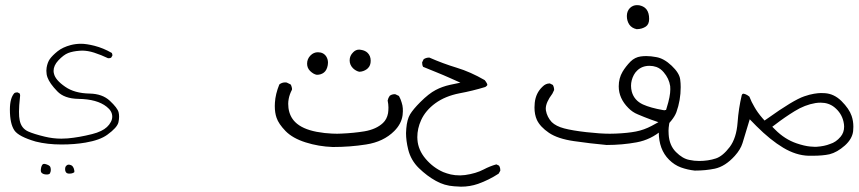

<svg xmlns="http://www.w3.org/2000/svg" viewBox="-20 -406 3309 740"><path d="M18.1 16.6Q18.1 70.8 35.6 96.7Q52.2 120.6 117.7 139.6Q162.1 150.9 217.3 150.9Q267.1 150.9 309.6 143.6Q364.7 134.3 393.6 113.3Q431.6 85.9 436.5 65.4Q439 53.7 439 43.9Q439 34.2 437 26.4Q432.6 9.8 403.3 -17.6Q374.5 -44.4 325.7 -45.4Q267.1 -46.4 231 -71.8Q193.4 -97.7 188 -122.1Q186.5 -127.4 186.5 -132.8Q186.5 -153.3 204.6 -172.9Q225.1 -194.8 242.9 -201.7Q260.7 -208.5 286.6 -210.4Q291.5 -210.9 296.4 -210.9Q318.4 -210.9 342.8 -203.1Q370.1 -194.3 396.5 -181.6Q397.5 -181.6 398.9 -181.6Q404.3 -181.6 408.2 -183.6L413.1 -191.4Q413.1 -192.9 413.1 -193.4Q413.1 -193.8 413.1 -194.3Q413.1 -194.8 412.8 -195.8Q412.6 -196.8 412.6 -197.5Q412.6 -198.2 412.1 -199.2Q411.6 -200.7 410.6 -202.1Q378.4 -220.7 344.2 -229.5Q313 -237.3 292.5 -237.3Q272 -237.3 252.9 -232.4Q221.7 -224.1 202.1 -208.5Q181.6 -191.9 171.9 -178.2Q163.1 -165.5 159.7 -145.5Q158.7 -139.2 158.7 -133.3Q158.7 -119.1 163.1 -107.4Q171.4 -84.5 200.7 -54.2Q227.5 -25.9 282.2 -24.9Q354.5 -23.9 391.1 5.4Q412.6 22 412.6 43.5Q412.6 54.2 407.2 64Q396 85.9 369.6 98.6Q354.5 106 335 110.8Q284.7 123.5 240.7 127.4Q228.5 128.4 216.3 128.4Q184.1 128.4 152.3 120.6Q109.9 110.4 88.4 100.6Q61.5 88.4 55.7 56.6Q53.2 45.4 53.2 24.2Q53.2 2.9 57.1 -32.7Q57.6 -35.6 57.6 -37.1Q57.6 -42 55.7 -45.9L47.9 -49.8Q46.9 -49.8 44.9 -49.8Q40 -49.8 35.6 -47.4Q18.1 -28.3 18.1 16.6ZM246.6 263.2Q250.5 263.2 254.4 262.7Q262.2 261.2 265.6 258.3Q266.6 257.8 266.6 255.9Q266.6 253.9 266.6 252.9Q266.6 252 266.1 250Q265.6 248 265.1 245.8Q264.6 243.7 263.9 241.9Q263.2 240.2 262.2 238.8Q258.8 231.9 252 230Q248 228.5 244.1 228.5Q239.7 228.5 235.4 232.9Q231 237.3 231 245.1Q231 248 231.2 250.2Q231.4 252.4 232.4 254.4Q235.4 263.2 246.6 263.2ZM137.2 250Q137.2 256.8 140.1 259.8Q143.1 262.7 147.7 264.6Q152.3 266.6 161.6 266.6Q164.6 266.6 167.5 265.6Q170.4 264.6 171.4 263.7Q172.4 262.7 172.9 261.2Q175.8 254.9 175.8 249.5Q175.8 238.3 171.4 233.9Q167.5 230.5 160.6 228Q153.8 225.6 150.4 225.6Q146.5 225.6 144.5 227.5Q139.2 232.9 137.7 245.1Q137.2 247.6 137.2 250Z M1397 -202.1Q1387.7 -211.4 1371.6 -213.9Q1367.7 -214.8 1364.3 -214.8Q1351.1 -214.8 1341.3 -204.6Q1327.6 -191.4 1327.6 -173.3Q1327.6 -156.2 1340.3 -143.1Q1351.6 -132.3 1364.7 -129.4Q1380.9 -129.9 1394 -139.6L1397.9 -143.1Q1408.7 -153.3 1408.7 -171.9Q1408.7 -190.4 1397 -202.1ZM1244.1 -164.6Q1244.1 -177.7 1237.3 -188.5Q1226.6 -204.6 1205.1 -204.6Q1189 -204.6 1176.8 -192.4Q1163.6 -179.2 1163.6 -160.6Q1163.6 -144 1175.3 -132.3Q1188.5 -119.6 1201.2 -117.7Q1217.3 -117.7 1228.5 -126.5Q1239.7 -135.3 1243.2 -154.8Q1244.1 -159.7 1244.1 -164.6ZM1039.1 2.4Q1039.1 28.8 1045.9 47.9Q1053.7 71.3 1080.6 99.1Q1107.9 127 1158 142.8Q1208 158.7 1262.7 160.6Q1329.1 160.6 1390.6 150.9Q1458 140.6 1499.5 99.1Q1527.3 71.3 1531.7 37.6Q1532.7 29.8 1532.7 23.4Q1532.7 17.1 1532.5 11.7Q1532.2 6.3 1531 0.2Q1529.8 -5.9 1527.8 -11.7Q1524.4 -23.9 1517.6 -36.1L1504.4 -42.5Q1502.9 -43 1502 -43Q1489.7 -43 1481.9 -36.6Q1476.1 -28.8 1474.1 -18.6Q1477.1 -3.9 1477.1 8.3Q1477.1 20.5 1475.6 30.3Q1471.2 53.7 1456.1 67.9Q1430.2 92.3 1384.8 100.1Q1343.3 106.9 1295.9 108.9Q1287.1 109.4 1279.3 109.4Q1271.5 109.4 1259.8 108.9Q1232.4 107.9 1200.7 102.1Q1144.5 91.3 1117.7 64.5Q1096.2 43 1091.8 10.3Q1090.8 2.9 1090.8 -6.1Q1090.8 -15.1 1092.8 -25.4Q1096.2 -43 1105 -59.6Q1105.5 -60.5 1105.5 -62.3Q1105.5 -64 1105.2 -66.4Q1105 -68.8 1104 -71.3Q1103 -76.2 1100.1 -80.6L1085 -87.9Q1082 -88.4 1079.1 -88.4Q1066.4 -88.4 1056.6 -80.6Q1041.5 -43.5 1039.6 -10.3Q1039.1 -3.4 1039.1 2.4Z M1756.8 313.5Q1791 313.5 1822.3 302.7Q1864.7 287.6 1901.9 263.2L1908.2 252Q1908.2 251 1908.2 250Q1908.2 239.7 1903.3 232.4L1893.1 227.5Q1868.2 234.4 1844.2 247.1Q1814.5 262.7 1772.5 268.6Q1761.2 270 1753.9 270Q1732.9 270 1717.5 266.4Q1702.1 262.7 1688.5 257.3Q1649.4 240.2 1620.6 206.3Q1591.8 172.4 1588.9 132.8Q1588.4 127.4 1588.4 122.6Q1588.4 89.4 1603 57.1Q1620.1 19.5 1658 -8.1Q1695.8 -35.6 1751 -46.4Q1801.3 -55.7 1850.6 -70.8L1855.5 -74.7Q1858.4 -77.6 1858.4 -79.1Q1858.4 -80.6 1856.9 -84Q1853.5 -90.8 1848.1 -97.2Q1793.5 -128.9 1740.2 -145Q1687 -161.1 1634.8 -184.1Q1634.8 -184.1 1634.3 -184.1Q1622.1 -184.1 1612.8 -177.7Q1606.9 -165.5 1606.9 -165.5Q1606.9 -154.8 1610.8 -148.4L1661.1 -127.9Q1689 -116.7 1717.3 -104L1754.4 -87.4L1714.8 -79.1Q1684.1 -72.3 1659.2 -59.1Q1632.8 -45.4 1600.1 -12.7Q1572.3 15.1 1560.5 34.7Q1548.8 54.2 1545.9 89.4Q1544.9 98.1 1544.9 106.9Q1544.9 136.2 1553.2 169.9Q1563.5 211.9 1594.7 242.2Q1626 272.5 1659.7 291Q1692.4 309.6 1730.5 312Q1747.1 313.5 1756.8 313.5Z M2481.9 -333Q2481.9 -356 2472.2 -369.1L2468.8 -373Q2460 -382.3 2443.4 -385.7Q2439 -386.2 2434.6 -386.2Q2419.4 -386.2 2407.7 -375Q2396 -362.8 2396 -344.2Q2396 -325.7 2405.3 -311.5Q2415 -297.4 2434.1 -293.5Q2454.6 -293.9 2469.2 -303.7Q2481.9 -312.5 2481.9 -333ZM2412.1 -75.2Q2412.1 -96.7 2422.9 -117.2Q2428.2 -127 2435.5 -133.8Q2454.1 -152.3 2483.4 -152.3Q2497.1 -152.3 2509.8 -147.9Q2525.9 -142.1 2538.1 -127.4Q2558.6 -103.5 2563 -74.2Q2563.5 -68.4 2563.5 -62Q2563.5 -34.7 2549.8 8.8L2546.4 20L2534.7 18.1Q2487.3 9.8 2458 -3.4Q2424.3 -19 2415 -52.7Q2412.1 -64 2412.1 -75.2ZM2040 8.3Q2040 35.6 2049.3 56.2Q2062 83 2095.9 106Q2129.9 128.9 2192.1 137.9Q2254.4 147 2317.9 152.8Q2377.9 152.8 2433.6 142.6Q2489.3 132.3 2532.2 94.7Q2575.7 56.6 2586.9 26.4Q2603.5 -19.5 2603.5 -70.3Q2603.5 -85.4 2601.6 -99.6Q2598.6 -124.5 2568.6 -152.8Q2538.6 -181.2 2508.8 -186Q2488.8 -189.9 2470.7 -189.9Q2460.4 -189.9 2449.7 -188.5Q2427.2 -185.5 2410.2 -168.9Q2391.6 -149.9 2379.4 -129.4Q2364.7 -104.5 2364.7 -73.2Q2364.7 -26.9 2401.9 10.3Q2417.5 26.4 2438 34.7Q2462.9 45.4 2489.7 55.2L2517.6 64.9L2491.7 79.1Q2462.4 94.7 2431.2 100.8Q2399.9 106.9 2353.5 108.9Q2343.3 109.4 2330.6 109.4Q2293.5 109.4 2239.7 103.3Q2186 97.2 2154.5 88.9Q2123 80.6 2106.4 64.5Q2088.4 44.9 2084 19.5Q2083.5 16.1 2083.5 12.7Q2083.5 -11.2 2108.9 -44.9Q2115.7 -59.1 2115.7 -59.1Q2115.7 -69.8 2110.8 -78.6L2099.1 -84.5Q2083 -84.5 2070.8 -71.8Q2044.9 -47.4 2041 -9.8Q2040 -0.5 2040 8.3Z M2519 102.5Q2519 169.9 2558.6 209.5Q2579.1 230 2604.5 239.3Q2629.9 248.5 2657.7 251.5Q2699.2 251.5 2734.9 244.1Q2775.4 235.4 2812 194.8Q2834 170.4 2841.8 145.5Q2852.5 111.3 2869.6 53.7Q2890.6 75.2 2895.5 80.1Q2949.2 133.8 2998.5 163.3Q3047.9 192.9 3096.2 194.3Q3104 194.3 3111.8 194.3Q3150.9 194.3 3177.2 188.5Q3206.5 181.2 3236.3 154.8Q3264.6 129.4 3268.1 99.6Q3269 90.8 3269 82.5Q3269 60.1 3262.2 40.5Q3252.9 13.2 3223.1 -16.6Q3194.3 -44.9 3158.7 -46.9Q3153.8 -47.4 3144 -47.4Q3134.3 -47.4 3117.4 -44.7Q3100.6 -42 3079.6 -34.7Q3037.6 -20.5 2936.5 51.8L2926.8 58.6L2918.9 49.8Q2899.4 27.3 2887.7 6.3Q2876.5 -12.2 2868.2 -33.7Q2859.4 -40.5 2853.5 -42.7Q2847.7 -44.9 2846.2 -44.9Q2843.3 -44.9 2841.3 -43.5Q2839.8 -42 2838.9 -39.6Q2826.7 11.7 2822.8 65.9Q2818.4 126 2792.5 160.6Q2765.6 195.8 2739.3 204.6Q2709.5 214.4 2674.8 214.4Q2655.3 214.4 2637.2 210.4Q2610.8 205.6 2585.2 179.9Q2559.6 154.3 2557.1 111.8Q2556.6 106.9 2556.6 97.4Q2556.6 87.9 2559.1 71.8Q2561.5 55.7 2567.9 38.6Q2567.9 38.1 2567.9 35.6Q2567.9 33.2 2566.9 29.3Q2565.9 25.4 2563.5 22Q2553.2 17.1 2553.2 17.1Q2543.5 17.1 2536.6 21Q2519 57.6 2519 102.5ZM3179.2 148.9H3179.7Q3179.7 148.9 3179.2 148.9ZM3127.4 159.7Q3123.5 159.7 3117.9 159.7Q3112.3 159.7 3102.1 158.7Q3080.6 156.7 3050.3 146.5Q3004.4 130.9 2967.3 93.3L2956.5 82.5L2968.3 73.7Q3004.4 45.9 3042.5 22.5Q3082 -2 3123 -8.8Q3132.8 -10.3 3143.1 -10.3Q3173.8 -10.3 3195.8 7.3Q3223.6 29.8 3231 63Q3233.4 73.2 3233.4 82Q3233.4 105 3219.7 121.1Q3202.1 142.1 3179.2 148.9Q3157.7 157.7 3127.4 159.7Z"/></svg>

Font: NaikaiFont
Style: ExtraLight
Weight: 200
Version: Version 1.89